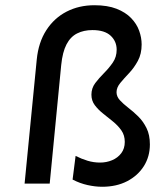

<svg xmlns="http://www.w3.org/2000/svg" viewBox="-20 -702 626 734"><path d="M370.5 12Q344 12 314.8 5.5Q285.5 -1 257.5 -15.5L269 -106Q291.5 -94.5 314.8 -87.5Q338 -80.5 362.5 -80.5Q387 -80.5 408.5 -89.5Q430 -98.5 443.5 -116.2Q457 -134 457 -159.5Q457 -185 444 -203.5Q431 -222 412.2 -237.2Q393.5 -252.5 374.5 -267.5Q355.5 -282.5 342.5 -299.8Q329.5 -317 329.5 -340Q329.5 -365 344.2 -384.5Q359 -404 378 -423Q397 -442 411.5 -463.2Q426 -484.5 426 -512Q426 -544 403 -565.5Q380 -587 333.5 -587Q300 -587 274.8 -574.2Q249.5 -561.5 234.2 -532.2Q219 -503 214 -453.5L170 0H74L120.5 -474.5Q127 -540 157 -586.5Q187 -633 234.5 -657.5Q282 -682 341 -682Q391 -682 425.5 -668.5Q460 -655 481.2 -633Q502.5 -611 512 -584.5Q521.5 -558 521.5 -532Q521.5 -496 507 -469.2Q492.5 -442.5 473.5 -422.5Q454.5 -402.5 440 -385Q425.5 -367.5 425.5 -349.5Q425.5 -333 438.2 -319Q451 -305 470.2 -290.2Q489.5 -275.5 508.5 -256.8Q527.5 -238 540.2 -212.2Q553 -186.5 553 -150Q553 -103.5 530 -67Q507 -30.5 466 -9.2Q425 12 370.5 12Z"/></svg>

Font: Karla SemiBold
Style: Italic
Weight: 600
Italic angle: -8°
Designer: Jonathan Pinhorn
Version: Version 2.004;gftools[0.9.33]